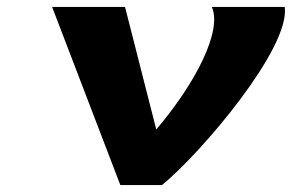

<svg xmlns="http://www.w3.org/2000/svg" viewBox="-20 -533 841 553"><path d="M340.1 -513H130.1L326.6 0H446.6C559.1 -91.8 816.6 -394.7 800.1 -513H590.1C620.5 -445 545.2 -295.8 430.1 -160Z"/></svg>

Font: Sztylet
Style: BdObl
Weight: 700
Foundry: Cannot Into Space Fonts, PlusOne Fonts
Version: Version 0.12